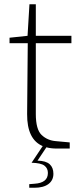

<svg xmlns="http://www.w3.org/2000/svg" viewBox="-20 -701 395 906"><path d="M149 -497V-163Q149 -90 176.5 -64Q204 -38 244 -35L309 -29V0H248Q220 0 199 -6L157 57Q197 58 214.5 74Q232 90 232 119Q232 150 208.5 167.5Q185 185 142 185H118V168L143 166Q174 164 190 151.5Q206 139 206 115Q206 93 189.5 80.5Q173 68 129 67L181 -11H183Q107 -42 108 -163L111 -497H25V-523L110 -532L119 -681H149V-532H317V-497Z"/></svg>

Font: Exo ExtraLight
Style: Regular
Weight: 275
Designer: Natanael Gama
Foundry: Natanael Gama
Version: Version 1.500; ttfautohint (v1.6)